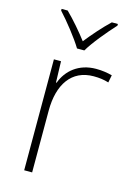

<svg xmlns="http://www.w3.org/2000/svg" viewBox="-117 -825 617 886"><g transform="rotate(15 191.5 -382.0)"><path d="M180 -606H215C239 -648 296 -716 333 -756V-764H304C267 -729 227 -683 197 -645C168 -683 129 -729 93 -764H64V-756C101 -716 155 -648 180 -606ZM290 -538C207 -538 152 -490 130 -429H127L124 -530H90V0H128V-295C128 -421 183 -502 288 -502C316 -502 337 -499 360 -492L367 -528C344 -534 319 -538 290 -538Z"/></g></svg>

Font: Noto Sans Arabic ExtLt
Style: Regular
Weight: 200
Designer: Monotype Design Team, Nadine Chahine, Nizar Qandah and Khaled Hosny
Foundry: Monotype Imaging Inc.
Version: Version 2.012